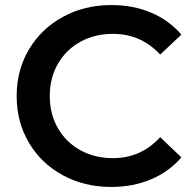

<svg xmlns="http://www.w3.org/2000/svg" viewBox="-20 -730 761 760"><path d="M46 -350Q46 -453 95 -535Q144 -617 229.5 -663.5Q315 -710 421 -710Q507 -710 578 -680Q649 -650 698 -593L614 -514Q538 -596 427 -596Q355 -596 298 -564.5Q241 -533 209 -477Q177 -421 177 -350Q177 -279 209 -223Q241 -167 298 -135.5Q355 -104 427 -104Q538 -104 614 -187L698 -107Q649 -50 577.5 -20Q506 10 420 10Q314 10 228.5 -36.5Q143 -83 94.5 -165Q46 -247 46 -350Z"/></svg>

Font: APTA Sans SemiBold
Style: Bold
Weight: 600
Version: Version 7.200